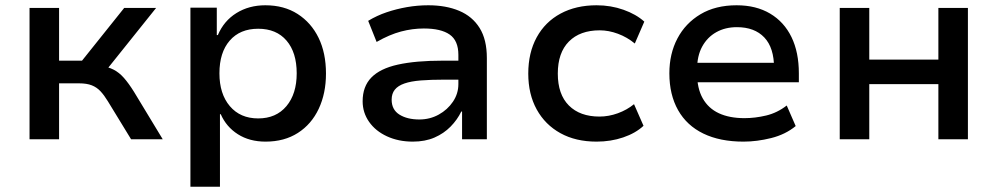

<svg xmlns="http://www.w3.org/2000/svg" viewBox="-20 -528 3782 728"><path d="M92 0V-498H204V-298H291L451 -498H572L375 -252L359 -279Q389 -275 410.5 -264Q432 -253 450 -232.5Q468 -212 488 -180L597 0H477L389 -144Q375 -167 361 -182Q347 -197 328 -204.5Q309 -212 280 -212H204V0Z M702 180V-499H802V-395H806Q829 -449 876.5 -478.5Q924 -508 986 -508Q1057 -508 1108.5 -475Q1160 -442 1188 -384.5Q1216 -327 1216 -249Q1216 -174 1188.5 -115.5Q1161 -57 1109.5 -24Q1058 9 987 9Q926 9 882 -19Q838 -47 817 -95H814V180ZM959 -79Q1027 -79 1066 -125.5Q1105 -172 1105 -250Q1105 -329 1066.5 -374Q1028 -419 959 -419Q890 -419 851 -374Q812 -329 812 -250Q812 -172 851.5 -125.5Q891 -79 959 -79Z M1545 9Q1491 9 1447.5 -11Q1404 -31 1379.5 -66Q1355 -101 1355 -144Q1355 -200 1388 -234Q1421 -268 1488.5 -283Q1556 -298 1659 -298H1734V-226H1665Q1613 -226 1575.5 -223Q1538 -220 1513.5 -211.5Q1489 -203 1477 -188Q1465 -173 1465 -150Q1465 -112 1494.5 -93.5Q1524 -75 1570 -75Q1610 -75 1643.5 -93.5Q1677 -112 1697.5 -142.5Q1718 -173 1718 -209V-320Q1718 -374 1685 -397Q1652 -420 1587 -420Q1544 -420 1500.5 -408.5Q1457 -397 1408 -369L1376 -449Q1409 -469 1446 -481.5Q1483 -494 1523 -501Q1563 -508 1604 -508Q1671 -508 1721 -487Q1771 -466 1798.5 -422Q1826 -378 1826 -308V0H1732V-105H1729Q1714 -74 1688.5 -48Q1663 -22 1627.5 -6.5Q1592 9 1545 9Z M2242 9Q2163 9 2105 -23Q2047 -55 2015 -113Q1983 -171 1983 -249Q1983 -328 2015 -386.5Q2047 -445 2105.5 -476.5Q2164 -508 2242 -508Q2296 -508 2344 -491Q2392 -474 2423 -446L2387 -363Q2358 -387 2323 -400Q2288 -413 2254 -413Q2179 -413 2137 -370.5Q2095 -328 2095 -249Q2095 -170 2137 -128Q2179 -86 2253 -86Q2288 -86 2322.5 -98.5Q2357 -111 2384 -133L2420 -51Q2390 -23 2343 -7Q2296 9 2242 9Z M2799 9Q2710 9 2647 -21.5Q2584 -52 2551 -110.5Q2518 -169 2518 -250Q2518 -324 2548.5 -382Q2579 -440 2636 -474Q2693 -508 2773 -508Q2847 -508 2900 -476.5Q2953 -445 2981 -387.5Q3009 -330 3009 -250V-216H2603V-290H2932L2915 -270Q2915 -347 2878 -386Q2841 -425 2774 -425Q2730 -425 2696 -406Q2662 -387 2642.5 -351.5Q2623 -316 2623 -264V-251Q2623 -193 2644.5 -155Q2666 -117 2706 -98.5Q2746 -80 2803 -80Q2843 -80 2885 -90Q2927 -100 2963 -128L2997 -50Q2958 -18 2904 -4.5Q2850 9 2799 9Z M3164 0V-498H3276V-302H3538V-498H3650V0H3538V-209H3276V0Z"/></svg>

Font: Nunito Sans 7pt SemiBold
Style: Regular
Weight: 600
Designer: Vernon Adams
Foundry: Vernon Adams
Version: Version 3.101;gftools[0.9.27]